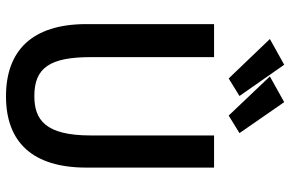

<svg xmlns="http://www.w3.org/2000/svg" viewBox="-188 -792 992 657"><g transform="rotate(90 308.5 -464.0)"><path d="M114 -891 249 -750 309 -787 202 -940ZM242 -891 376 -750 436 -787 330 -940ZM63 -700V-263C63 -77 154 12 310 12C467 12 554 -79 554 -263V-700H444V-278C444 -122 390 -85 309 -85C212 -85 176 -139 176 -278V-700Z"/></g></svg>

Font: Mint Spirit No2
Style: Bold
Weight: 700
Designer: HARENDAL Hirwen
Foundry: Arkandis Digital Foundry.
Version: Version 1.004;FFEdit